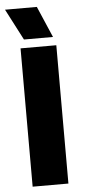

<svg xmlns="http://www.w3.org/2000/svg" viewBox="-60 -935 432 968"><g transform="rotate(-5 155.5 -450.5)"><path d="M86 -743H233L165 -901H4ZM65 0H246V-700H65Z"/></g></svg>

Font: Fixel Text ExtraBold
Style: Regular
Weight: 800
Width: 4
Designer: AlfaBravo + MacPaw
Foundry: Kyrylo Tkachov, Marchela Mozhyna, Serhii Makarenko, Maria Weinstein, Zakhar Kryvoshyya
Version: Version 1.211